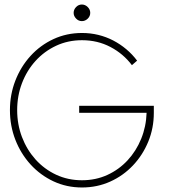

<svg xmlns="http://www.w3.org/2000/svg" viewBox="-20 -818 746 850"><path d="M330.5 -349.5H661V-318.5Q661 -251 636.5 -191.2Q612 -131.5 568.8 -85.8Q525.5 -40 467.8 -14Q410 12 343 12Q275 12 216.8 -15.2Q158.5 -42.5 115.2 -90Q72 -137.5 48 -199.2Q24 -261 24 -330.5Q24 -399.5 48 -461.2Q72 -523 115.2 -570.5Q158.5 -618 216.8 -645Q275 -672 343 -672Q380.5 -672 415.2 -663.5Q450 -655 481.2 -638.8Q512.5 -622.5 539.2 -600Q566 -577.5 587 -549.5L564 -529.5Q526 -580 469 -610Q412 -640 343 -640Q281 -640 228.5 -615.5Q176 -591 137.2 -548.2Q98.5 -505.5 77.2 -449.5Q56 -393.5 56 -330.5Q56 -267.5 77.2 -211.5Q98.5 -155.5 137.2 -112.2Q176 -69 228.5 -44.5Q281 -20 343 -20Q404 -20 455.2 -43.5Q506.5 -67 544.8 -108.2Q583 -149.5 605 -203.5Q627 -257.5 629 -318.5H330.5ZM342.5 -724.5Q327.5 -724.5 316.8 -735.8Q306 -747 306 -761Q306 -775.5 316.8 -786.8Q327.5 -798 342.5 -798Q357 -798 368.2 -787Q379.5 -776 379.5 -761Q379.5 -746 368.2 -735.2Q357 -724.5 342.5 -724.5Z"/></svg>

Font: League Spartan Thin Thin
Style: Regular
Weight: 250
Version: Version 2.002